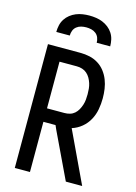

<svg xmlns="http://www.w3.org/2000/svg" viewBox="-140 -1028 779 1101"><g transform="rotate(15 250.0 -477.5)"><path d="M62 0V-735H255Q283 -735 310 -729Q337 -723 360.5 -708.5Q384 -694 401 -672Q418 -650 428 -624.5Q438 -599 442 -571.5Q446 -544 446 -516Q446 -483 440 -450Q434 -417 418 -387.5Q402 -358 376 -336.5Q350 -315 318 -305L462 0H365L235 -273L224 -298H152V0ZM152 -378H255Q272 -378 287.5 -382.5Q303 -387 315 -397.5Q327 -408 335 -422.5Q343 -437 348 -452.5Q353 -468 354.5 -484Q356 -500 356 -516Q356 -532 354.5 -548.5Q353 -565 348 -580.5Q343 -596 335 -610Q327 -624 315 -634.5Q303 -645 287.5 -650Q272 -655 255 -655H152ZM90 -815Q90 -835 94.5 -855Q99 -875 110 -892Q121 -909 137 -921.5Q153 -934 171.5 -941.5Q190 -949 210 -952Q230 -955 250 -955Q270 -955 290 -952Q310 -949 328.5 -941.5Q347 -934 363 -921.5Q379 -909 390 -892Q401 -875 405.5 -855Q410 -835 410 -815H330Q330 -830 324.5 -844.5Q319 -859 307 -868.5Q295 -878 280 -881.5Q265 -885 250 -885Q235 -885 220 -881.5Q205 -878 193 -868.5Q181 -859 175.5 -844.5Q170 -830 170 -815Z"/></g></svg>

Font: Iosevka SS18 Medium
Style: Regular
Weight: 500
Monospace: yes
Designer: Belleve Invis
Foundry: Belleve Invis
Version: Version 25.1.1; ttfautohint (v1.8.4)